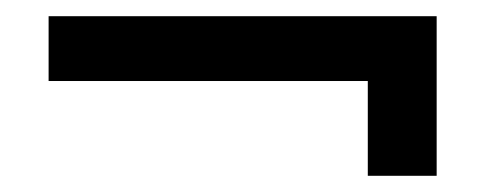

<svg xmlns="http://www.w3.org/2000/svg" viewBox="-20 -346 599 237"><path d="M434 -129V-246H40V-326H519V-129Z"/></svg>

Font: MuseoModerno Thin
Style: Regular
Weight: 400
Version: Version 1.003